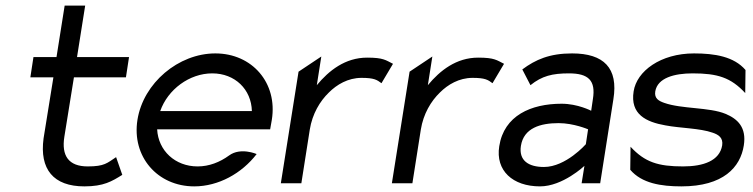

<svg xmlns="http://www.w3.org/2000/svg" viewBox="-20 -652 2677 683"><path d="M88 -377H170L135 -160C120 -50 170 11 280 11C349 11 378 -7 415 -30L393 -93C361 -72 352 -60 292 -60C224 -60 198 -98 209 -166L243 -377H428L439 -449H254L283 -632H210L181 -449H99Z M469 -226C448 -95 540 11 671 11C757 11 840 -35 893 -104C893 -104 836 -129 795 -99C762 -75 724 -60 683 -60C603 -60 543 -116 539 -192H941L947 -226C968 -357 877 -462 746 -462C615 -462 490 -357 469 -226ZM550 -257C577 -334 654 -391 735 -391C816 -391 874 -334 876 -257Z M979 0H1052L1082 -191C1091 -247 1118 -292 1150 -323C1178 -351 1218 -375 1266 -375C1311 -375 1321 -368 1337 -356L1378 -425C1352 -438 1344 -447 1286 -447C1208 -447 1150 -401 1107 -349L1123 -451L1042 -397Z M1374 0H1447L1477 -191C1486 -247 1513 -292 1545 -323C1573 -351 1613 -375 1661 -375C1706 -375 1716 -368 1732 -356L1773 -425C1747 -438 1739 -447 1681 -447C1603 -447 1545 -401 1502 -349L1518 -451L1437 -397Z M1756 -132C1742 -45 1804 11 1901 11C1982 11 2059 -62 2059 -62L2049 0H2115L2162 -299C2180 -410 2128 -462 2015 -462C1935 -462 1885 -440 1838 -405L1867 -349C1908 -382 1945 -391 2004 -391C2073 -391 2100 -366 2089 -299L2083 -258C2083 -258 2035 -283 1978 -283C1869 -283 1773 -241 1756 -132ZM1833 -133C1843 -197 1903 -214 1967 -214C2021 -214 2072 -192 2072 -192L2064 -139C2064 -139 1993 -58 1915 -58C1860 -58 1825 -81 1833 -133Z M2234 -327C2221 -245 2279 -218 2347 -206C2399 -196 2470 -196 2515 -180C2536 -173 2553 -162 2549 -135C2540 -80 2482 -60 2410 -60C2321 -60 2274 -75 2223 -130L2222 -48C2263 0 2331 11 2404 11C2553 11 2614 -57 2626 -135C2636 -199 2604 -229 2561 -247C2503 -271 2405 -264 2343 -286C2323 -293 2307 -302 2311 -327C2319 -375 2379 -391 2444 -391C2533 -391 2580 -376 2631 -321L2632 -403C2591 -451 2522 -462 2449 -462C2330 -462 2245 -399 2234 -327Z"/></svg>

Font: Charger Sport
Style: Obl
Weight: 400
Designer: Jasper
Foundry: Cannot Into Space Fonts
Version: Version 1.1